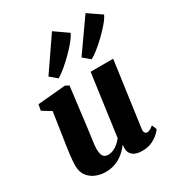

<svg xmlns="http://www.w3.org/2000/svg" viewBox="-208 -1017 1068 1157"><g transform="rotate(-30 326.0 -438.5)"><path d="M185 10Q154.5 10 122.8 -2Q91 -14 69 -41Q47 -68 46 -113.5Q46 -130.5 47.8 -151.5Q49.5 -172.5 52.5 -195.5Q55.5 -218.5 59 -242.5Q62.5 -266.5 66 -289L93 -468.5L32 -505.5L39.5 -546.5L233.5 -564L258 -551L225.5 -288Q223 -266.5 219.8 -244.2Q216.5 -222 213.8 -201.5Q211 -181 209.2 -164.5Q207.5 -148 207.5 -137.5Q207.5 -114.5 212.2 -100.2Q217 -86 227 -79.2Q237 -72.5 253 -72.5Q272.5 -72.5 290.5 -80.8Q308.5 -89 323.8 -102.5Q339 -116 350.5 -131L409.5 -559H566.5L504 -108.5Q501.5 -89.5 507.2 -80.8Q513 -72 523.5 -72Q532.5 -72 541.2 -76.5Q550 -81 567.5 -94L581.5 -61Q575.5 -51.5 557.5 -34.5Q539.5 -17.5 510.8 -3.8Q482 10 444 10Q403.5 10 382.5 -4.2Q361.5 -18.5 356.5 -43Q356 -46 355.8 -50.2Q355.5 -54.5 355.5 -59.2Q355.5 -64 356.2 -69Q357 -74 357.5 -78.5L355.5 -79.5Q343.5 -63.5 327.5 -47.8Q311.5 -32 290.8 -18.8Q270 -5.5 244 2.2Q218 10 185 10ZM222.5 -621 175 -661 330 -887 422.5 -822.5Q416 -806.5 398.8 -784Q381.5 -761.5 357.8 -736.2Q334 -711 308.5 -687.5Q283 -664 260 -646.2Q237 -628.5 222.5 -621ZM452.5 -621 405 -661 559.5 -880.5 652 -817Q643.5 -796.5 619 -767.5Q594.5 -738.5 563.2 -708.2Q532 -678 502 -654.2Q472 -630.5 452.5 -621Z"/></g></svg>

Font: Merriweather 28pt Black
Style: Italic
Weight: 900
Italic angle: -7.8°
Version: Version 2.101